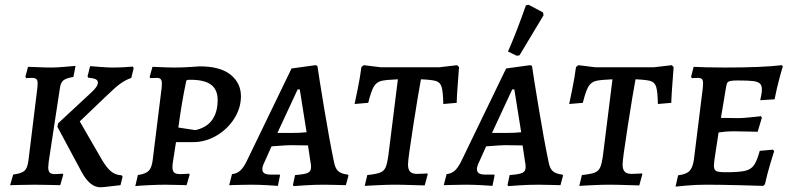

<svg xmlns="http://www.w3.org/2000/svg" viewBox="-20 -785 3359 816"><path d="M140 -431Q140 -444 134.5 -449Q129 -454 115 -454L91 -453L88 -459L99 -501Q111 -501 142 -499.5Q173 -498 199 -498Q220 -498 255 -501Q290 -504 301 -505L292 -458Q261 -453 249.5 -443.5Q238 -434 235 -413L187 -98Q185 -80 185 -74Q185 -58 191.5 -51.5Q198 -45 213 -45Q225 -45 234 -46Q243 -47 246 -47L249 -43L236 2Q224 2 191.5 1Q159 0 127 0Q93 0 63 1Q33 2 23 2L36 -43Q72 -48 84.5 -59.5Q97 -71 101 -104L139 -413Q140 -420 140 -431ZM367 -391Q396 -417 396 -434Q396 -444 386 -448.5Q376 -453 355 -455L352 -460L363 -504Q373 -503 406 -500.5Q439 -498 458 -498Q484 -498 510 -499.5Q536 -501 545 -502L548 -495L538 -454Q513 -445 491.5 -429.5Q470 -414 433 -378L319 -269L412 -108Q433 -72 452 -56.5Q471 -41 497 -40L501 -34L492 2Q480 3 452.5 6.5Q425 10 407 11Q362 11 327 -54L224 -246L227 -261Z M653 -500Q695 -498 723 -498Q751 -498 783.5 -500Q816 -502 829 -503Q916 -503 960 -467.5Q1004 -432 1004 -376Q1004 -326 975.5 -281Q947 -236 900 -208.5Q853 -181 801 -181H728L714 -91Q713 -85 713 -74Q713 -58 720.5 -51.5Q728 -45 746 -45Q758 -45 769 -46Q780 -47 784 -47L786 -43L773 2Q763 2 735.5 1Q708 0 683 0Q654 0 611.5 2Q569 4 555 6L566 -41Q599 -46 612 -59Q625 -72 629 -105L667 -412Q668 -419 668 -430Q668 -443 663 -448.5Q658 -454 646 -454L619 -453L616 -458L628 -501Q641 -501 653 -500ZM905 -360Q905 -404 877 -425Q849 -446 789 -446Q776 -446 773.5 -444Q771 -442 770 -433Q753 -354 738 -243L810 -232Q857 -242 881 -274.5Q905 -307 905 -360Z M1458 -43 1461 -39 1450 2Q1440 2 1412.5 1Q1385 0 1357 0Q1317 0 1278 2.5Q1239 5 1228 6L1225 1L1234 -41Q1275 -44 1288.5 -50.5Q1302 -57 1302 -75Q1302 -87 1299 -100L1289 -167L1214 -168Q1199 -168 1134 -163L1104 -96Q1095 -78 1095 -66Q1095 -54 1103.5 -48.5Q1112 -43 1131 -43H1169L1170 -39L1161 5Q1151 4 1115.5 2Q1080 0 1047 0Q1015 0 989 1Q963 2 954 2L966 -45Q986 -47 1000 -59Q1014 -71 1028 -99L1219 -494L1321 -508L1329 -505Q1335 -462 1357.5 -326Q1380 -190 1399 -99Q1404 -70 1417 -58Q1430 -46 1458 -43ZM1219 -220Q1256 -220 1283 -223L1254 -405H1245L1159 -220Z M1545 -348 1487 -343Q1490 -357 1500 -405.5Q1510 -454 1516 -500L1526 -508L1599 -499H1846L1923 -508L1931 -500Q1927 -454 1924 -407.5Q1921 -361 1921 -348L1864 -343Q1863 -395 1857 -415Q1851 -435 1833.5 -440.5Q1816 -446 1769 -448Q1758 -390 1736 -249Q1714 -108 1714 -86Q1714 -65 1723 -55.5Q1732 -46 1752 -46Q1770 -46 1781.5 -47Q1793 -48 1796 -48L1798 -45L1785 3Q1770 3 1731.5 1.5Q1693 0 1655 0Q1628 0 1585.5 2Q1543 4 1530 5L1541 -41Q1579 -45 1595.5 -51.5Q1612 -58 1619 -74Q1626 -90 1631 -128L1671 -448Q1620 -446 1600 -441Q1580 -436 1568.5 -416.5Q1557 -397 1545 -348Z M2370 -43 2373 -39 2362 2Q2352 2 2324.5 1Q2297 0 2269 0Q2229 0 2190 2.5Q2151 5 2140 6L2137 1L2146 -41Q2187 -44 2200.5 -50.5Q2214 -57 2214 -75Q2214 -87 2211 -100L2201 -167L2126 -168Q2111 -168 2046 -163L2016 -96Q2007 -78 2007 -66Q2007 -54 2015.5 -48.5Q2024 -43 2043 -43H2081L2082 -39L2073 5Q2063 4 2027.5 2Q1992 0 1959 0Q1927 0 1901 1Q1875 2 1866 2L1878 -45Q1898 -47 1912 -59Q1926 -71 1940 -99L2131 -494L2233 -508L2241 -505Q2247 -462 2269.5 -326Q2292 -190 2311 -99Q2316 -70 2329 -58Q2342 -46 2370 -43ZM2131 -220Q2168 -220 2195 -223L2166 -405H2157L2071 -220ZM2188 -550 2176 -548 2139 -566Q2174 -645 2215 -762L2226 -765L2288 -732L2290 -720Z M2457 -348 2399 -343Q2402 -357 2412 -405.5Q2422 -454 2428 -500L2438 -508L2511 -499H2758L2835 -508L2843 -500Q2839 -454 2836 -407.5Q2833 -361 2833 -348L2776 -343Q2775 -395 2769 -415Q2763 -435 2745.5 -440.5Q2728 -446 2681 -448Q2670 -390 2648 -249Q2626 -108 2626 -86Q2626 -65 2635 -55.5Q2644 -46 2664 -46Q2682 -46 2693.5 -47Q2705 -48 2708 -48L2710 -45L2697 3Q2682 3 2643.5 1.5Q2605 0 2567 0Q2540 0 2497.5 2Q2455 4 2442 5L2453 -41Q2491 -45 2507.5 -51.5Q2524 -58 2531 -74Q2538 -90 2543 -128L2583 -448Q2532 -446 2512 -441Q2492 -436 2480.5 -416.5Q2469 -397 2457 -348Z M3064 -53Q3121 -53 3146.5 -59Q3172 -65 3184.5 -83Q3197 -101 3209 -144L3266 -149L3270 -142Q3266 -130 3253.5 -88.5Q3241 -47 3231 -2L3224 5Q3199 4 3118 2Q3037 0 2980 0Q2938 0 2900 3.5Q2862 7 2851 8L2862 -40Q2896 -44 2910 -58Q2924 -72 2929 -106L2967 -412Q2968 -420 2968 -431Q2968 -444 2963 -449Q2958 -454 2946 -454L2921 -453L2917 -458L2928 -501Q2941 -500 2979.5 -499Q3018 -498 3062 -498Q3220 -498 3303 -508L3307 -502Q3303 -491 3292 -450Q3281 -409 3272 -363L3211 -359Q3212 -364 3215 -379Q3218 -394 3218 -405Q3218 -422 3209.5 -430Q3201 -438 3180.5 -440.5Q3160 -443 3116 -443Q3094 -443 3084.5 -441Q3075 -439 3071.5 -434Q3068 -429 3066 -416L3044 -284L3120 -283Q3137 -283 3170 -286.5Q3203 -290 3214 -291L3218 -285L3200 -225Q3189 -225 3158.5 -226Q3128 -227 3095 -227Q3066 -227 3034 -222L3023 -150Q3014 -94 3014 -82Q3014 -63 3024 -58Q3034 -53 3064 -53Z"/></svg>

Font: Alegreya SC Medium
Style: Italic
Weight: 500
Italic angle: -7°
Designer: Juan Pablo del Peral
Foundry: Huerta Tipografica
Version: Version 2.007; ttfautohint (v1.6)